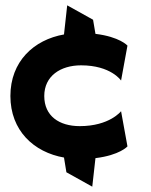

<svg xmlns="http://www.w3.org/2000/svg" viewBox="-20 -585 565 720"><path d="M19 -225C19 -96 106 -14 221 6H220L229 61L326 115L338 8C429 -3 458 -36 458 -36L434 -168C434 -168 391 -112 279 -112C202 -112 146 -150 146 -225C146 -300 207 -340 284 -340C396 -340 434 -283 434 -283L458 -414C458 -414 429 -447 338 -458L329 -511L232 -565L220 -456H221C106 -436 19 -354 19 -225Z"/></svg>

Font: Charger EcoBlack
Style: Black
Weight: 1000
Designer: Jasper
Foundry: Cannot Into Space Fonts
Version: Version 1.1